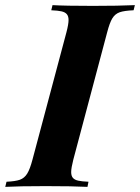

<svg xmlns="http://www.w3.org/2000/svg" viewBox="-62 -728 545 748"><path d="M215.3 -57.6Q215.3 -43 221.9 -35.2Q228.5 -27.3 242.7 -24.2Q256.8 -21 282.7 -20L278.8 0Q221.2 -2.9 115.7 -2.9Q11.2 -2.9 -41.5 0L-36.6 -20Q-2 -21.5 15.6 -27.8Q33.2 -34.2 43.9 -51.5Q54.7 -68.8 64.5 -106L196.8 -602.1Q205.1 -633.8 205.1 -649.9Q205.1 -665 198.2 -672.9Q191.4 -680.7 177.5 -683.8Q163.6 -687 137.7 -688L142.6 -708Q192.4 -705.1 299.8 -705.1Q399.9 -705.1 463.4 -708L458.5 -688Q421.9 -686.5 404.1 -680.2Q386.2 -673.8 375.7 -656.7Q365.2 -639.6 355.5 -602.1L223.6 -106Q215.3 -73.7 215.3 -57.6Z"/></svg>

Font: TypoPRO Playfair Display SC
Style: Bold Italic
Weight: 700
Italic angle: -14.9847°
Designer: Claus Eggers Sørensen
Foundry: Claus Eggers Sørensen
Version: Version 1.004;PS 001.004;hotconv 1.0.70;makeotf.lib2.5.58329